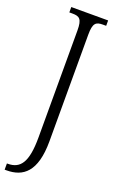

<svg xmlns="http://www.w3.org/2000/svg" viewBox="-180 -758 639 1043"><g transform="rotate(20 139.0 -237.0)"><path d="M0 240H11C106 240 176 189 176 12V-604C176 -672 192 -683 232 -683H251V-714H38V-683H56C97 -683 113 -672 113 -606V13C113 157 77 204 5 204H0Z"/></g></svg>

Font: Noto Serif Armenian ExtraCondensed Light
Style: Regular
Weight: 300
Width: 2
Designer: Monotype Design Team
Foundry: Monotype Imaging Inc.
Version: Version 2.008